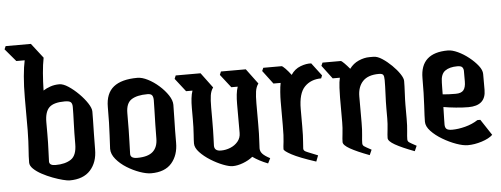

<svg xmlns="http://www.w3.org/2000/svg" viewBox="-78 -848 2570 985"><g transform="rotate(-5 1207.5 -355.5)"><path d="M245 -5Q234 -5 210.5 -11Q187 -17 159 -27.5Q131 -38 105 -52Q79 -66 62.5 -82Q46 -98 46 -114Q46 -145 49 -181.5Q52 -218 53 -279V-447Q53 -507 57.5 -557.5Q62 -608 69 -639H26L-29 -704L-22 -720H108L167 -644Q160 -609 156.5 -565.5Q153 -522 152 -476Q167 -486 188.5 -493.5Q210 -501 235 -501Q255 -501 281.5 -483.5Q308 -466 333.5 -440.5Q359 -415 375.5 -389.5Q392 -364 392 -347Q392 -332 391.5 -301.5Q391 -271 390 -232Q389 -193 389 -152Q389 -86 352.5 -45.5Q316 -5 245 -5ZM148 -111Q148 -90 180 -90Q230 -90 260 -110Q290 -130 290 -189Q290 -248 292 -297.5Q294 -347 294 -379Q294 -396 286.5 -403.5Q279 -411 255 -411Q198 -411 175 -388.5Q152 -366 152 -313V-254Q152 -205 150 -163.5Q148 -122 148 -111Z M665 -5Q641 -5 607 -17Q573 -29 541 -49Q509 -69 487.5 -95Q466 -121 466 -148Q466 -160 469.5 -218Q473 -276 473 -363Q473 -433 514 -466Q555 -499 637 -499Q661 -499 690.5 -484Q720 -469 747 -445Q774 -421 791.5 -394.5Q809 -368 809 -345Q809 -307 807.5 -263Q806 -219 806 -150Q806 -86 771 -45.5Q736 -5 665 -5ZM601 -90Q656 -90 681.5 -113Q707 -136 707 -181Q707 -213 708 -253.5Q709 -294 710 -328.5Q711 -363 711 -377Q711 -394 705 -402.5Q699 -411 681 -411Q627 -411 598.5 -392.5Q570 -374 570 -323Q570 -227 568 -178.5Q566 -130 566 -113Q566 -90 601 -90Z M1267 -3Q1244 -12 1225 -22Q1206 -32 1189 -44Q1168 -27 1139 -16Q1110 -5 1085 -5Q1067 -5 1036 -17Q1005 -29 973 -49Q941 -69 919 -92.5Q897 -116 897 -138Q897 -153 899.5 -186.5Q902 -220 902 -263V-321Q902 -347 904.5 -369.5Q907 -392 913 -409H880L827 -477L834 -494H962L1020 -416Q1008 -400 1004.5 -376Q1001 -352 1001 -315V-256Q1001 -190 999.5 -160Q998 -130 998 -118Q998 -90 1032 -90Q1057 -90 1080.5 -99.5Q1104 -109 1119.5 -127.5Q1135 -146 1135 -172V-321Q1135 -347 1137.5 -369.5Q1140 -392 1146 -409H1113L1060 -477L1067 -494H1195L1253 -416Q1241 -400 1237.5 -376Q1234 -352 1234 -315V-208Q1234 -153 1232 -125Q1230 -97 1230 -84Q1230 -68 1241.5 -55.5Q1253 -43 1280 -29Z M1514 9Q1428 -19 1390 -39.5Q1352 -60 1352 -69Q1352 -80 1355.5 -107Q1359 -134 1359 -191V-315Q1359 -335 1361 -362.5Q1363 -390 1367 -409H1330L1278 -478L1285 -494H1379Q1384 -494 1398.5 -479Q1413 -464 1427 -445Q1446 -474 1476.5 -485.5Q1507 -497 1532 -495L1582 -429L1576 -414Q1523 -414 1490.5 -380.5Q1458 -347 1458 -266V-177Q1458 -127 1455.5 -99.5Q1453 -72 1453 -63Q1453 -57 1457 -52.5Q1461 -48 1476.5 -42Q1492 -36 1526 -22Z M1790 0Q1726 -24 1691.5 -43.5Q1657 -63 1657 -79Q1657 -93 1660.5 -122.5Q1664 -152 1664 -180V-308Q1664 -328 1665.5 -358Q1667 -388 1672 -409H1635L1583 -478L1590 -494H1684Q1688 -494 1701.5 -480.5Q1715 -467 1729 -450Q1748 -476 1776.5 -488.5Q1805 -501 1832 -501H1853Q1873 -501 1897.5 -485Q1922 -469 1945.5 -446Q1969 -423 1984 -400.5Q1999 -378 1999 -364Q1999 -339 1997 -302Q1995 -265 1995 -242V-169Q1995 -133 1992 -105.5Q1989 -78 1989 -64Q1989 -54 1996.5 -48.5Q2004 -43 2034 -27L2022 0Q1958 -24 1923.5 -43.5Q1889 -63 1889 -79Q1889 -93 1892.5 -122.5Q1896 -152 1896 -180V-232Q1896 -264 1898 -305Q1900 -346 1900 -377Q1900 -397 1895 -404Q1890 -411 1873 -411Q1817 -411 1790 -382.5Q1763 -354 1763 -304V-169Q1763 -133 1760 -105.5Q1757 -78 1757 -64Q1757 -54 1764.5 -48.5Q1772 -43 1802 -27Z M2296 -7Q2272 -7 2237 -19.5Q2202 -32 2167.5 -52.5Q2133 -73 2110 -97.5Q2087 -122 2087 -146Q2087 -170 2090.5 -229Q2094 -288 2094 -370Q2094 -500 2236 -500Q2258 -500 2287 -486.5Q2316 -473 2343 -451.5Q2370 -430 2388 -407Q2406 -384 2406 -364V-282Q2406 -201 2316 -201Q2288 -201 2252 -204.5Q2216 -208 2188 -213Q2187 -180 2186.5 -153.5Q2186 -127 2186 -123Q2186 -107 2194 -100Q2202 -93 2223 -93Q2254 -93 2290.5 -102.5Q2327 -112 2356 -131H2371L2425 -49Q2406 -31 2368.5 -19Q2331 -7 2296 -7ZM2191 -338Q2191 -330 2190.5 -314Q2190 -298 2190 -278Q2219 -275 2257 -275Q2286 -275 2297.5 -289.5Q2309 -304 2309 -334V-388Q2309 -399 2303 -407Q2297 -415 2277 -415Q2237 -415 2214 -398.5Q2191 -382 2191 -338Z"/></g></svg>

Font: Jaini
Style: Regular
Weight: 400
Designer: Maithili Shingre, Girish Dalvi (Devanagari), Taresh Vohra (Latin)
Foundry: Ek Type
Version: Version 2.000; ttfautohint (v1.8.4.7-5d5b)